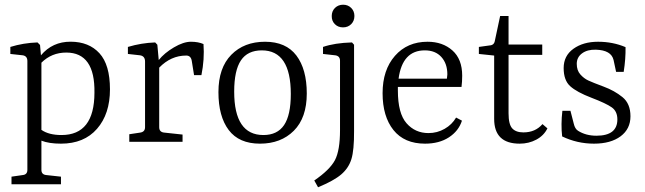

<svg xmlns="http://www.w3.org/2000/svg" viewBox="-20 -602 2739 815"><path d="M238.8 7.8Q188 7.8 155.8 -4.9V119.1Q155.8 139.2 176.8 141.1L238.8 147.9V180.2H28.8V147.9L76.2 141.1Q96.2 139.2 96.2 119.1V-342.8Q96.2 -363.8 77.1 -367.2L23.9 -373V-402.8Q79.1 -419.9 139.2 -421.9L149.9 -411.1L153.8 -367.2Q202.6 -425.3 280 -425Q357.4 -424.8 402.1 -376Q446.8 -327.1 446.8 -222.7Q446.8 -118.2 391.8 -55.2Q336.9 7.8 238.8 7.8ZM241.2 -28.8Q380.4 -28.8 380.9 -208Q383.8 -378.9 261.2 -378.9Q199.2 -378.9 155.8 -335.9V-50.8Q187 -28.8 241.2 -28.8Z M843.8 -415Q848.6 -350.1 835 -283.2H803.7L793.9 -344.2Q790 -366.2 770.5 -366.2Q705.6 -366.2 655.8 -314.9V-62Q655.8 -41 677.7 -39.1L754.9 -30.8V0H528.8V-32.2L574.7 -39.1Q595.7 -42 595.7 -62V-340.8Q595.7 -363.8 574.7 -367.2L522.9 -373V-402.8Q580.1 -419.9 638.7 -421.9L647.9 -412.1L653.8 -347.2Q677.7 -377 718.3 -400.9Q758.8 -424.8 790.3 -424.8Q821.8 -424.8 843.8 -415Z M950.9 -50Q907.2 -107.9 907.2 -210.9Q907.2 -314 961.7 -369.4Q1016.1 -424.8 1105 -424.8Q1193.8 -424.8 1238 -366.5Q1282.2 -308.1 1282.2 -205.1Q1282.2 -102.1 1227.3 -47.1Q1172.4 7.8 1083.5 7.8Q994.6 7.8 950.9 -50ZM1214.4 -203.1Q1214.4 -388.2 1091.3 -388.2Q1031.2 -388.2 1002.7 -345.7Q974.1 -303.2 974.1 -212.9Q974.1 -28.8 1098.1 -28.8Q1157.2 -28.8 1185.8 -71Q1214.4 -113.3 1214.4 -203.1Z M1484.4 -534.2Q1484.4 -513.2 1470.7 -499.5Q1457 -485.8 1436 -485.8Q1415 -485.8 1401.4 -499.5Q1387.7 -513.2 1388.2 -534.2Q1388.2 -554.7 1401.9 -568.4Q1416 -582 1436.5 -582Q1457 -582 1470.7 -568.4Q1484.4 -554.7 1484.4 -534.2ZM1482.9 -45.9Q1483.4 35.2 1471.7 73.2Q1460 111.3 1428.7 138.2Q1397.5 165 1330.1 192.9L1314 164.1Q1379.9 119.1 1401.9 77.6Q1423.3 36.1 1423.3 -48.8V-344.2Q1423.3 -364.3 1403.3 -367.2L1351.1 -373V-402.8Q1400.9 -419.9 1474.1 -421.9L1482.9 -412.1Z M1783.2 -388.2Q1688 -388.2 1671.9 -268.1H1877Q1878.9 -282.2 1878.9 -286.1Q1878.9 -332 1853.5 -360.1Q1828.1 -388.2 1783.2 -388.2ZM1794.9 -424.8Q1858.9 -424.8 1900.4 -387.9Q1941.9 -351.1 1941.9 -280.8Q1941.9 -254.9 1939 -232.9H1668.9V-217.8Q1668.9 -120.6 1705.6 -78.9Q1742.2 -37.1 1798.8 -37.1Q1835.9 -37.1 1867.4 -55.2Q1898.9 -73.2 1916 -103L1940.9 -89.8Q1926.8 -45.9 1885.5 -19Q1844.2 7.8 1784.2 7.8Q1696.3 7.8 1650.1 -50Q1604 -107.9 1604 -206.5Q1604 -305.2 1656.5 -365Q1709 -424.8 1794.9 -424.8Z M2077.6 -97.2V-366.2L2012.7 -373V-402.8L2058.6 -409.2Q2077.6 -410.2 2080.6 -429.2L2103 -534.2H2138.7V-413.1H2281.7V-369.1H2138.7V-121.1Q2138.7 -74.2 2154.3 -57.1Q2169.9 -40 2201.7 -40Q2252.4 -40 2282.7 -75.2L2303.7 -57.1Q2288.6 -26.4 2256.6 -9.3Q2224.6 7.8 2186 7.8Q2077.6 7.8 2077.6 -97.2Z M2511.7 -25.9Q2600.6 -25.9 2600.6 -95.2Q2600.6 -129.4 2576.9 -146.2Q2553.2 -163.1 2490.7 -187Q2428.2 -210.9 2400.4 -236.1Q2372.6 -261.2 2372.6 -313.2Q2372.6 -365.2 2414.1 -395Q2455.6 -424.8 2518.6 -424.8Q2581.5 -424.8 2635.3 -401.9Q2636.2 -352.1 2627.4 -296.9H2595.2L2584.5 -347.2Q2574.7 -389.2 2509.3 -391.1Q2473.1 -392.1 2450.7 -375.5Q2428.2 -358.9 2428.2 -331.1Q2428.2 -303.2 2443.4 -286.1Q2458.5 -269 2477.3 -260.3Q2496.1 -251.5 2542.2 -234.4Q2588.4 -217.3 2622.3 -189.7Q2656.2 -162.1 2656.2 -108.4Q2656.2 -54.7 2614.3 -23.4Q2572.3 7.8 2501.2 7.8Q2430.2 7.8 2366.2 -22.9Q2360.4 -73.7 2367.2 -131.8H2401.4L2415.5 -77.1Q2420.4 -55.2 2433.6 -46.9Q2466.8 -25.9 2511.7 -25.9Z"/></svg>

Font: Yrsa-Light
Style: Regular
Weight: 300
Designer: Anna Giedrys (Yrsa+Rasa design), David Brezina (Yrsa art-direction, Rasa art-direction, design)
Foundry: Rosetta Type Foundry
Version: Version 1.001;PS 1.1;hotconv 1.0.88;makeotf.lib2.5.647800